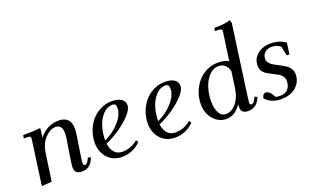

<svg xmlns="http://www.w3.org/2000/svg" viewBox="-83 -1157 2549 1575"><g transform="rotate(-20 1192.0 -369.0)"><path d="M58.1 -411.1 63 -439Q150.4 -439 213.9 -445.8L211.9 -418L204.1 -363.8Q234.9 -405.8 279.5 -429Q324.2 -452.1 373 -452.1Q480 -452.1 480 -345.2Q480 -320.3 476.1 -294.9L446.8 -104Q441.9 -68.8 441.9 -58.1Q441.9 -35.2 455.1 -35.2Q473.6 -35.2 488.8 -64.9L500 -86.9L522.9 -76.2L512.2 -54.2Q502.9 -35.6 491.2 -23.2Q479.5 -10.7 466.3 -4.4Q453.1 2 440.4 4.4Q427.7 6.8 413.1 6.8Q384.3 6.8 368.7 -7.1Q353 -21 353 -47.9Q353 -71.8 357.9 -105L387.2 -290Q391.1 -313 391.1 -334Q391.1 -358.9 386 -375.2Q380.9 -391.6 371.3 -398.9Q361.8 -406.2 353 -408.7Q344.2 -411.1 332 -411.1Q287.6 -411.1 242.7 -364.3Q197.8 -317.4 187 -244.1L151.9 0L64.9 6.8L66.9 -17.1L115.2 -363.8Q118.2 -380.9 118.2 -391.1Q118.2 -402.8 111.8 -407Q105.5 -411.1 87.9 -411.1Z M592.8 -178.2Q592.8 -231 611.3 -280.8Q629.9 -330.6 662.1 -368.4Q694.3 -406.2 741.2 -429.2Q788.1 -452.1 840.8 -452.1Q893.6 -452.1 922.4 -432.4Q951.2 -412.6 951.2 -377Q951.2 -342.3 908.2 -295.2Q865.2 -248 804.2 -206.8Q743.2 -165.5 682.1 -139.2Q687.5 -91.3 712.6 -61.8Q737.8 -32.2 782.2 -32.2Q859.9 -32.2 918 -83L932.1 -63Q860.8 6.8 768.1 6.8Q688 6.8 640.4 -45.7Q592.8 -98.1 592.8 -178.2ZM680.2 -168Q761.2 -205.1 813.7 -266.4Q866.2 -327.6 866.2 -382.8Q866.2 -402.3 859.9 -412.6Q853.5 -422.9 835.9 -422.9Q787.6 -422.9 751 -383.1Q714.4 -343.3 697.3 -286.6Q680.2 -230 680.2 -169.9Z M1055.7 -178.2Q1055.7 -231 1074.2 -280.8Q1092.8 -330.6 1125 -368.4Q1157.2 -406.2 1204.1 -429.2Q1251 -452.1 1303.7 -452.1Q1356.4 -452.1 1385.3 -432.4Q1414.1 -412.6 1414.1 -377Q1414.1 -342.3 1371.1 -295.2Q1328.1 -248 1267.1 -206.8Q1206.1 -165.5 1145 -139.2Q1150.4 -91.3 1175.5 -61.8Q1200.7 -32.2 1245.1 -32.2Q1322.8 -32.2 1380.9 -83L1395 -63Q1323.7 6.8 1231 6.8Q1150.9 6.8 1103.3 -45.7Q1055.7 -98.1 1055.7 -178.2ZM1143.1 -168Q1224.1 -205.1 1276.6 -266.4Q1329.1 -327.6 1329.1 -382.8Q1329.1 -402.3 1322.8 -412.6Q1316.4 -422.9 1298.8 -422.9Q1250.5 -422.9 1213.9 -383.1Q1177.2 -343.3 1160.2 -286.6Q1143.1 -230 1143.1 -169.9Z M1518.6 -178.2Q1518.6 -231 1537.1 -280.8Q1555.7 -330.6 1587.9 -368.4Q1620.1 -406.2 1667 -429.2Q1713.9 -452.1 1766.6 -452.1Q1819.3 -452.1 1858.9 -431.2L1891.6 -662.1Q1893.6 -675.8 1893.6 -682.1Q1893.6 -693.4 1886.7 -697.8Q1879.9 -702.1 1862.8 -702.1H1833L1837.9 -729Q1938 -729 1979 -746.1L1985.8 -717.8L1900.9 -104Q1896 -68.8 1896 -58.1Q1896 -35.2 1908.7 -35.2Q1927.7 -35.2 1942.9 -64.9L1953.6 -86.9L1976.6 -76.2L1965.8 -54.2Q1934.6 6.8 1865.7 6.8Q1805.7 6.8 1805.7 -47.9Q1805.7 -64.5 1806.6 -73.2Q1780.3 -34.7 1748.8 -13.9Q1717.3 6.8 1673.8 6.8Q1609.9 6.8 1564.2 -46.9Q1518.6 -100.6 1518.6 -178.2ZM1606 -169.9Q1606 -108.4 1627.2 -70.3Q1648.4 -32.2 1688 -32.2Q1736.3 -32.2 1775.9 -78.9Q1815.4 -125.5 1826.7 -201.2L1847.7 -349.1Q1838.4 -383.8 1816.4 -403.3Q1794.4 -422.9 1761.7 -422.9Q1713.4 -422.9 1676.8 -383.1Q1640.1 -343.3 1623 -286.6Q1606 -230 1606 -169.9Z M2017.6 -47.9Q2024.4 -86.9 2051.8 -86.9Q2085.4 -86.9 2116.7 -24.9Q2133.8 -21 2158.7 -21Q2199.7 -21 2223.6 -47.4Q2247.6 -73.7 2247.6 -116.2Q2247.6 -140.6 2233.9 -159.4Q2220.2 -178.2 2200 -188.7Q2179.7 -199.2 2156 -211.4Q2132.3 -223.6 2112.1 -235.4Q2091.8 -247.1 2078.1 -267.8Q2064.5 -288.6 2064.5 -315.9Q2064.5 -376 2110.4 -414.1Q2156.2 -452.1 2227.5 -452.1Q2262.7 -452.1 2297.4 -441.2Q2332 -430.2 2355.5 -412.1L2341.8 -314H2318.8L2301.8 -396Q2270.5 -422.9 2222.7 -422.9Q2187.5 -422.9 2164.6 -401.1Q2141.6 -379.4 2141.6 -347.2Q2141.6 -326.2 2156 -308.8Q2170.4 -291.5 2191.7 -280.8Q2212.9 -270 2238 -256.6Q2263.2 -243.2 2284.4 -229.7Q2305.7 -216.3 2320.1 -193.8Q2334.5 -171.4 2334.5 -143.1Q2334.5 -81.1 2287.1 -36.6Q2239.7 7.8 2154.8 7.8Q2111.8 7.8 2078.9 -5.1Q2045.9 -18.1 2017.6 -47.9Z"/></g></svg>

Font: Dihjauti
Style: Bold Italic
Weight: 700
Italic angle: -9°
Designer: T. Christopher White
Version: Version 3.0.0